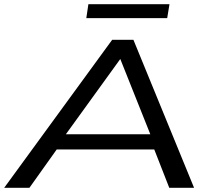

<svg xmlns="http://www.w3.org/2000/svg" viewBox="-54 -901 1006 921"><path d="M-34 0 484 -710H586L877 0H758L686 -184H218L87 0ZM262 -257H667L523 -618ZM360 -814 370 -881H759L748 -814Z"/></svg>

Font: Georama ExtraExtended
Style: Italic
Weight: 400
Width: 8
Italic angle: -9°
Designer: Jean-Baptiste Levee
Foundry: Production Type
Version: Version 1.000